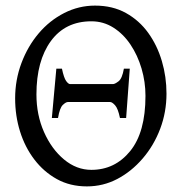

<svg xmlns="http://www.w3.org/2000/svg" viewBox="-20 -650 658 685"><path d="M290 15Q230 15 183 -11Q136 -37 102.5 -81Q69 -125 51.5 -181Q34 -237 34 -299Q34 -365 56.5 -425Q79 -485 118 -531Q157 -577 209 -603.5Q261 -630 319 -630Q382 -630 429.5 -603.5Q477 -577 509 -532.5Q541 -488 557.5 -432Q574 -376 574 -316Q574 -250 551.5 -190.5Q529 -131 489 -84.5Q449 -38 398.5 -11.5Q348 15 290 15ZM306 -574Q213 -574 161.5 -503.5Q110 -433 110 -313Q110 -240 137 -179Q164 -118 208.5 -81Q253 -44 306 -44Q390 -44 444.5 -111Q499 -178 499 -308Q499 -358 485 -405.5Q471 -453 445.5 -491Q420 -529 384.5 -551.5Q349 -574 306 -574ZM430 -229H408Q401 -263 390.5 -274.5Q380 -286 373 -286H222Q215 -286 204 -275.5Q193 -265 187 -229H165L181 -405H201Q208 -372 216 -361Q224 -350 230 -350H383Q390 -350 403 -360Q416 -370 422 -405H443Z"/></svg>

Font: ChillKai
Style: Regular
Weight: 400
Designer: ChillType
Foundry: 寒蝉字型
Version: Version 2.000